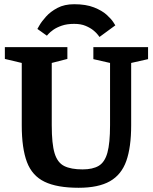

<svg xmlns="http://www.w3.org/2000/svg" viewBox="-20 -871 724 909"><path d="M83 -573 3 -592V-648H299V-592L225 -573V-278Q225 -190 238.5 -145.5Q252 -101 284 -85Q316 -69 371 -69Q419 -69 447.5 -86Q476 -103 488.5 -148Q501 -193 501 -278V-573L422 -591V-648H681V-591L601 -573V-278Q601 -174 578 -109Q555 -44 500.5 -13Q446 18 352 18Q250 18 191 -10.5Q132 -39 107.5 -104Q83 -169 83 -278ZM451 -696Q451 -696 444 -705.5Q437 -715 422.5 -727Q408 -739 385.5 -748.5Q363 -758 331 -758Q297 -758 272.5 -749.5Q248 -741 232.5 -730Q217 -719 209.5 -710.5Q202 -702 202 -702L157 -734Q157 -734 167 -751.5Q177 -769 198 -792.5Q219 -816 252 -833.5Q285 -851 331 -851Q387 -851 425 -836Q463 -821 485 -801Q507 -781 516.5 -766Q526 -751 526 -751Z"/></svg>

Font: Faustina VF Beta
Style: Regular
Weight: 400
Designer: Alfonso Garcia
Foundry: Omnibus-Type
Version: Version 1.006